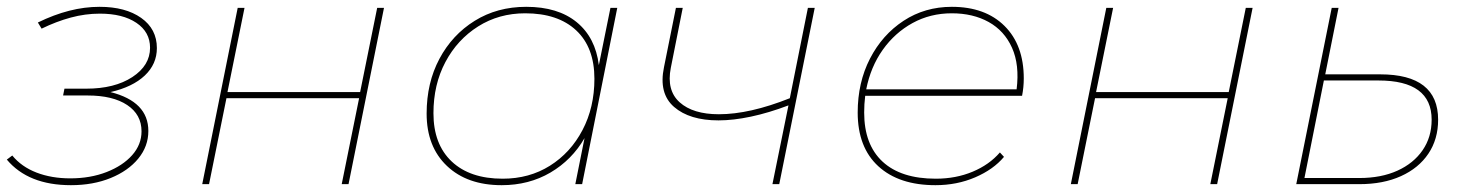

<svg xmlns="http://www.w3.org/2000/svg" viewBox="-20 -540 4294 563"><path d="M188 3Q63 3 0 -72L16 -84Q43 -51 87 -34Q131 -17 186 -17Q245 -17 292.5 -35.5Q340 -54 367.5 -85Q395 -116 395 -155Q395 -204 353 -232Q311 -260 237 -260H165L169 -280H233Q316 -280 368 -314Q420 -348 420 -400Q420 -446 380 -473Q340 -500 273 -500Q230 -500 187.5 -488.5Q145 -477 102 -456L91 -474Q138 -497 183 -508.5Q228 -520 272 -520Q348 -520 394 -487.5Q440 -455 440 -399Q440 -352 404.5 -318.5Q369 -285 304 -270Q415 -242 415 -156Q415 -111 385.5 -75Q356 -39 304.5 -18Q253 3 188 3Z M573 0 677 -517H697L647 -270H1036L1086 -517H1106L1002 0H982L1033 -252H644L593 0Z M1451 3Q1350 3 1290.5 -53.5Q1231 -110 1231 -207Q1231 -297 1268.5 -367.5Q1306 -438 1372 -479Q1438 -520 1523 -520Q1616 -520 1671 -475Q1726 -430 1736 -349L1770 -517H1790L1687 0H1667L1694 -135Q1657 -71 1594 -34Q1531 3 1451 3ZM1454 -16Q1532 -16 1592.5 -54Q1653 -92 1688 -158.5Q1723 -225 1723 -309Q1723 -401 1669.5 -451Q1616 -501 1520 -501Q1443 -501 1382 -462.5Q1321 -424 1286 -358Q1251 -292 1251 -208Q1251 -117 1304.5 -66.5Q1358 -16 1454 -16Z M2245 0 2292 -231Q2234 -209 2182 -198Q2130 -187 2087 -187Q2002 -187 1956.5 -226.5Q1911 -266 1927 -343L1962 -517H1982L1947 -341Q1934 -275 1973 -240Q2012 -205 2088 -205Q2178 -205 2296 -252L2349 -517H2369L2265 0Z M2723 3Q2616 3 2555.5 -52.5Q2495 -108 2495 -210Q2495 -298 2531 -368Q2567 -438 2629.5 -479Q2692 -520 2771 -520Q2869 -520 2925.5 -464Q2982 -408 2982 -310Q2982 -284 2977 -259H2517Q2514 -235 2514 -210Q2514 -116 2568 -66Q2622 -16 2724 -16Q2783 -16 2832 -36.5Q2881 -57 2912 -93L2924 -80Q2893 -43 2839.5 -20Q2786 3 2723 3ZM2520 -278H2961Q2970 -350 2947.5 -400Q2925 -450 2879 -475.5Q2833 -501 2771 -501Q2708 -501 2656 -472.5Q2604 -444 2568.5 -394Q2533 -344 2520 -278Z M3120 0 3224 -517H3244L3194 -270H3583L3633 -517H3653L3549 0H3529L3580 -252H3191L3140 0Z M4027 -322Q4197 -322 4197 -189Q4197 -132 4168.5 -89.5Q4140 -47 4088 -23.5Q4036 0 3966 0H3781L3885 -517H3905L3866 -322ZM3966 -18Q4030 -18 4077.5 -39.5Q4125 -61 4151.5 -99.5Q4178 -138 4178 -189Q4178 -304 4022 -304H3862L3805 -18Z"/></svg>

Font: Montserrat Thin
Style: Italic
Weight: 100
Italic angle: -11.3°
Designer: Julieta Ulanovsky
Foundry: Julieta Ulanovsky
Version: Version 9.000; ttfautohint (v1.8.4.7-5d5b)